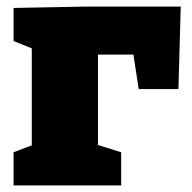

<svg xmlns="http://www.w3.org/2000/svg" viewBox="-20 -560 580 580"><path d="M526 -540 519 -291H399L383 -395H276V-122L346 -100V0H21V-100L76 -121V-414L21 -436V-536L232 -540Z"/></svg>

Font: Bitter Black
Style: Regular
Weight: 900
Designer: Sol Matas, and Bitter project Authors
Foundry: Sol Matas
Version: Version 2.001